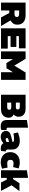

<svg xmlns="http://www.w3.org/2000/svg" viewBox="2306 -3116 819 5471"><g transform="rotate(90 2715.5 -380.5)"><path d="M55 0V-700H425Q504 -700 562 -671.5Q620 -643 651.5 -591Q683 -539 683 -468Q683 -399 655 -354Q627 -309 580 -283Q533 -257 475.5 -246Q418 -235 360 -235H278V0ZM477 0 343 -249 553 -286 722 0ZM278 -384H375Q421 -384 442.5 -400.5Q464 -417 464 -451Q464 -486 443 -501Q422 -516 375 -516H278Z M787 0V-700H1358V-510H1010V-437H1318V-272H1010V-192H1365V0Z M1445 0V-700H1655L1849 -380H1851L2045 -700H2255V0H2037V-340L1924 -154H1776L1663 -340V0Z M2680 0V-700H3083Q3157 -700 3206.5 -674.5Q3256 -649 3281.5 -604.5Q3307 -560 3307 -504Q3307 -467 3292.5 -429Q3278 -391 3244 -362V-360Q3286 -341 3310.5 -303Q3335 -265 3335 -221Q3335 -157 3307.5 -107Q3280 -57 3226.5 -28.5Q3173 0 3093 0ZM2903 -176H3026Q3065 -176 3086 -187.5Q3107 -199 3107 -232Q3107 -263 3092 -277Q3077 -291 3043 -291H2903ZM2903 -423H3036Q3065 -423 3082 -436.5Q3099 -450 3099 -479Q3099 -508 3081 -521.5Q3063 -535 3022 -535H2903Z M3591 9Q3489 9 3444.5 -35.5Q3400 -80 3400 -163V-738L3617 -770V-190Q3617 -174 3629 -165.5Q3641 -157 3664 -157Q3669 -157 3675 -157.5Q3681 -158 3688 -158L3682 -7Q3663 0 3638.5 4.5Q3614 9 3591 9Z M3883 9Q3840 9 3801 -6Q3762 -21 3737 -53.5Q3712 -86 3712 -138Q3712 -205 3752.5 -238.5Q3793 -272 3885 -294L4026 -327V-329Q4028 -349 4009 -360Q3990 -371 3942 -371Q3911 -371 3878.5 -368Q3846 -365 3812 -359L3782 -353L3753 -482L3792 -496Q3840 -513 3890.5 -524Q3941 -535 3991 -535Q4105 -535 4173 -479.5Q4241 -424 4241 -320V-180Q4241 -160 4253 -150.5Q4265 -141 4296 -135L4281 -3Q4265 1 4248 4.5Q4231 8 4220 8Q4157 8 4117.5 -13Q4078 -34 4058 -69L4037 -51Q4003 -21 3961.5 -6Q3920 9 3883 9ZM3951 -133Q3963 -133 3978 -136.5Q3993 -140 4009 -147L4026 -155V-228L3954 -210Q3929 -204 3921 -193.5Q3913 -183 3913 -169Q3913 -151 3924 -142Q3935 -133 3951 -133Z M4608 9Q4528 9 4461.5 -23Q4395 -55 4355.5 -116Q4316 -177 4316 -263Q4316 -352 4355 -412.5Q4394 -473 4460.5 -504Q4527 -535 4611 -535Q4646 -535 4682 -528.5Q4718 -522 4754 -510L4779 -501L4741 -344L4711 -349Q4692 -353 4673.5 -355Q4655 -357 4632 -357Q4602 -357 4580 -348Q4558 -339 4546 -319Q4534 -299 4534 -267Q4534 -234 4546.5 -214Q4559 -194 4581.5 -185.5Q4604 -177 4633 -177Q4649 -177 4668.5 -178Q4688 -179 4719 -183L4755 -187L4786 -30L4755 -19Q4718 -6 4680.5 1.5Q4643 9 4608 9Z M4832 0V-738L5049 -770V-341H5081L5200 -525H5426L5157 -164H5049V0ZM5180 0 5094 -174 5234 -348 5419 0Z"/></g></svg>

Font: REM Black
Style: Regular
Weight: 900
Designer: Octavio Pardo
Foundry: Ashler Design
Version: Version 1.005;gftools[0.9.28]